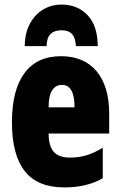

<svg xmlns="http://www.w3.org/2000/svg" viewBox="-20 -807 523 837"><path d="M456 -310V-225H192Q192 -170 214.5 -145Q237 -120 285 -120Q324 -120 357 -130Q390 -140 428 -163V-30Q359 10 261 10Q143 10 87.5 -61.5Q32 -133 32 -274Q32 -414 86.5 -488Q141 -562 246 -562Q346 -562 401 -496.5Q456 -431 456 -310ZM192 -339H305Q305 -437 250 -437Q223 -437 207.5 -413.5Q192 -390 192 -339ZM406 -606H311Q309 -642 294 -658.5Q279 -675 248 -675Q217 -675 200.5 -659Q184 -643 183 -606H88Q88 -660 109 -701Q130 -742 166.5 -764.5Q203 -787 248 -787Q319 -787 362.5 -740Q406 -693 406 -606Z"/></svg>

Font: Noto Sans UI CondBlack
Style: Regular
Weight: 900
Width: 3
Designer: Monotype Design Team
Foundry: Monotype Imaging Inc.
Version: Version 1.001